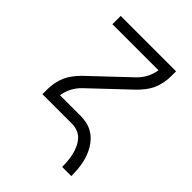

<svg xmlns="http://www.w3.org/2000/svg" viewBox="-201 -623 902 902"><g transform="rotate(45 250.0 -172.0)"><path d="M373 176Q373 156 371.5 137Q370 118 365.5 99Q361 80 353 62Q345 44 332.5 29.5Q320 15 301.5 7.5Q283 0 264 0H66V-33Q66 -55 70.5 -77.5Q75 -100 84 -120.5Q93 -141 107 -159Q121 -177 137 -193L321 -367Q342 -387 355 -412Q368 -437 372 -465H66V-520H434V-488Q434 -465 429.5 -442.5Q425 -420 416 -399.5Q407 -379 393 -361Q379 -343 363 -327L179 -153Q158 -133 145 -108Q132 -83 128 -55H264Q284 -55 304 -51Q324 -47 342 -37Q360 -27 374 -12.5Q388 2 398.5 19.5Q409 37 416 56Q423 75 427 95Q431 115 432.5 135Q434 155 434 176Z"/></g></svg>

Font: Iosevka Term Curly Light
Style: Regular
Weight: 300
Designer: Belleve Invis
Foundry: Belleve Invis
Version: Version 32.3.0